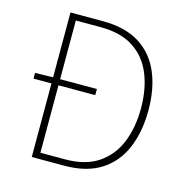

<svg xmlns="http://www.w3.org/2000/svg" viewBox="-99 -753 819 847"><g transform="rotate(15 310.0 -330.0)"><path d="M120 0V-336H38V-362L120 -364V-660H268Q370 -660 435.5 -619Q501 -578 532.5 -504Q564 -430 564 -332Q564 -234 532.5 -159Q501 -84 435.5 -42Q370 0 268 0ZM152 -28H264Q358 -28 416.5 -68Q475 -108 502.5 -176.5Q530 -245 530 -332Q530 -419 502.5 -487Q475 -555 416.5 -593.5Q358 -632 264 -632H152V-364H320V-336H152Z"/></g></svg>

Font: Assistant ExtraLight
Style: Regular
Weight: 200
Designer: Hebrew By Ben Nathan, Latin by Paul Hunt
Version: Version 3.000